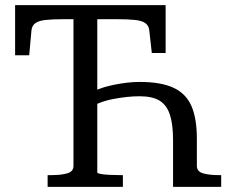

<svg xmlns="http://www.w3.org/2000/svg" viewBox="-20 -730 918 750"><path d="M525 -410Q608 -410 657 -387.5Q706 -365 727.5 -316.5Q749 -268 749 -188V-82Q749 -60 773 -53Q797 -46 833 -46H844V0H656V-183Q656 -245 643.5 -282.5Q631 -320 603 -337Q575 -354 525 -354Q478 -354 421 -343Q364 -332 313 -300V-357Q363 -386 421 -398Q479 -410 525 -410ZM166 0V-46H182Q219 -46 243 -53Q267 -60 267 -82V-655H228Q185 -655 158 -652Q131 -649 118 -639.5Q105 -630 103 -612L94 -514H39V-710H627V-523H573L563 -612Q561 -630 548 -639.5Q535 -649 508 -652Q481 -655 438 -655H360V-56Q360 -53 373.5 -50.5Q387 -48 407 -47Q427 -46 446 -46H460V0Z"/></svg>

Font: Roboto Serif 28pt
Style: Regular
Weight: 400
Designer: Greg Gazdowicz
Foundry: Commercial Type
Version: Version 1.008